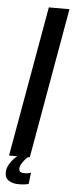

<svg xmlns="http://www.w3.org/2000/svg" viewBox="-103 -705 332 858"><g transform="rotate(5 63.0 -275.5)"><path d="M-39 0 80.5 -675H173L54 0ZM15 124Q-9.5 124 -28.2 113.5Q-47 103 -47 77Q-47 58 -37 40.8Q-27 23.5 -15.8 12.2Q-4.5 1 -1.5 0H45Q43.5 1 35.2 10Q27 19 19.5 31.2Q12 43.5 12 54Q12 66 18.5 69.2Q25 72.5 35 72.5Q58.5 72.5 65.5 67L59.5 118.5Q57 120 44 122Q31 124 15 124Z"/></g></svg>

Font: Anybody UltraCondensed Medium
Style: Italic
Weight: 500
Width: 1
Italic angle: -10°
Designer: Tyler Finck
Foundry: Etcetera Type Company
Version: Version 1.010; ttfautohint (v1.8.3) -l 8 -r 50 -G 200 -x 14 